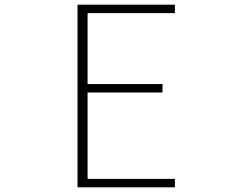

<svg xmlns="http://www.w3.org/2000/svg" viewBox="-20 -779 1040 820"><path d="M311 -759V21H727V-15H354V-384H674V-420H354V-723H727V-759Z"/></svg>

Font: LINE Seed JP_OTF Thin
Style: Regular
Weight: 250
Designer: LY Corporation & Fontrix & Fontworks
Version: Version 1.007